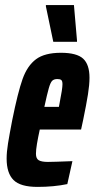

<svg xmlns="http://www.w3.org/2000/svg" viewBox="-20 -725 371 753"><path d="M6 -103Q6 -129 11.5 -163Q17 -197 28 -254Q50 -363 68.5 -415Q87 -467 121 -492.5Q155 -518 219 -518Q281 -518 306 -495Q331 -472 331 -420Q331 -393 325 -355Q319 -317 306 -254L298 -217H136Q129 -185 125 -161Q121 -137 121 -122Q121 -103 132 -96.5Q143 -90 168 -90Q189 -90 264 -93L244 -3Q191 8 127 8Q60 8 33 -19Q6 -46 6 -103ZM211 -306 214 -322Q225 -377 225 -395Q225 -407 220.5 -411Q216 -415 205 -415Q192 -415 185 -408.5Q178 -402 171.5 -379.5Q165 -357 154 -306ZM189 -561 160 -700V-705H270L282 -566V-561Z"/></svg>

Font: Saira Ultra Condensed ExtraBold
Style: Italic
Weight: 800
Width: 1
Italic angle: -12°
Designer: Hector Gatti with collaboration of the Omnibus-Type team
Foundry: Omnibus-Type
Version: Version 1.001; ttfautohint (v1.8)